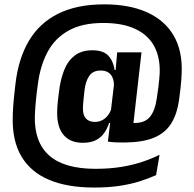

<svg xmlns="http://www.w3.org/2000/svg" viewBox="-20 -689 891 882"><path d="M360 -33Q303.5 -33 273 -68Q242.5 -103 242.5 -170.5Q242.5 -175.5 242.8 -181.8Q243 -188 243.5 -197.5Q244 -207 245.5 -222Q247 -237 250 -260Q256.5 -320 273.8 -364.5Q291 -409 322.8 -433.5Q354.5 -458 404 -458Q454.5 -458 477.5 -433.2Q500.5 -408.5 506.5 -367.5H536.5L503 -282Q503.5 -285.5 503.5 -289Q503.5 -292.5 503.5 -295.5Q503.5 -317.5 496.8 -333Q490 -348.5 476.5 -356.8Q463 -365 442.5 -365Q406.5 -365 389.8 -340.2Q373 -315.5 368 -272.5Q365.5 -250 364 -235.5Q362.5 -221 362 -212.5Q361.5 -204 361.2 -198.8Q361 -193.5 361 -189.5Q361 -159.5 375 -144.2Q389 -129 416.5 -129Q434 -129 448.8 -136.5Q463.5 -144 474.5 -157.5Q485.5 -171 491.5 -189.5L508.5 -124H481.5Q472.5 -98 458 -77.2Q443.5 -56.5 419.8 -44.8Q396 -33 360 -33ZM475.5 -38.5 489 -147 487.5 -164.5 507.5 -333 509.5 -349 518 -445 518.5 -448.5H630L585 -53.5ZM561.5 -126.5Q571 -125 578.5 -124.5Q586 -124 598.5 -124Q645.5 -124 669 -152.5Q692.5 -181 700.5 -239Q705 -267 707.5 -288.2Q710 -309.5 711.5 -325.2Q713 -341 713.5 -351Q716.5 -423.5 689 -475.5Q661.5 -527.5 602.8 -555.5Q544 -583.5 454.5 -583.5Q357 -583.5 294.5 -548.2Q232 -513 198.8 -450.8Q165.5 -388.5 154.5 -306.5Q151 -282.5 148.8 -263.2Q146.5 -244 145 -228Q143.5 -212 142.5 -198.8Q141.5 -185.5 141 -174.5Q140.5 -163.5 140 -154Q137.5 -35.5 206.2 25.5Q275 86.5 419 86.5Q483.5 86.5 537 77.8Q590.5 69 634.2 54.2Q678 39.5 713 22L697 115.5Q661.5 131.5 620 144.5Q578.5 157.5 527.5 165Q476.5 172.5 412 172.5Q288.5 172.5 204.2 136.5Q120 100.5 78 29Q36 -42.5 38.5 -149.5Q38.5 -160 39 -172.2Q39.5 -184.5 40.5 -198.5Q41.5 -212.5 43 -228.8Q44.5 -245 46.5 -263.8Q48.5 -282.5 51 -303.5Q64.5 -420 113 -501.8Q161.5 -583.5 247.5 -626.2Q333.5 -669 459 -669Q574.5 -669 655.5 -632.5Q736.5 -596 777.8 -525.5Q819 -455 814.5 -352Q814 -340 813 -323.8Q812 -307.5 809.5 -285.8Q807 -264 803 -234Q794 -165.5 766.5 -121.8Q739 -78 688 -56.8Q637 -35.5 556.5 -34.5Q536 -34 515.5 -34.8Q495 -35.5 475.5 -38.5Z"/></svg>

Font: Anek Gurmukhi SemiBold
Style: Regular
Weight: 600
Designer: Sarang Kulkarni (Gurmukhi), Yesha Goshar (Latin)
Foundry: Ek Type
Version: Version 1.003